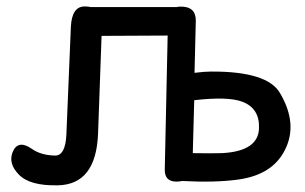

<svg xmlns="http://www.w3.org/2000/svg" viewBox="-20 -548 930 586"><path d="M568.4 -80.6 572.8 -242.2Q675.8 -253.9 718.8 -237.8Q772.5 -217.8 770.5 -157.7Q769.5 -86.4 657.2 -80.6Q626 -79.6 568.4 -80.6ZM518.6 6.3Q528.3 6.3 535.6 4.4Q637.7 9.8 707 0Q810.5 -14.2 848.6 -88.4Q890.6 -168.5 835 -263.2Q796.9 -330.6 624 -329.6Q604.5 -329.6 573.7 -325.7L577.6 -484.4Q578.1 -528.8 530.3 -527.8Q523.9 -527.8 519 -526.4H257.3Q249 -528.3 238.3 -528.3Q199.2 -528.3 196.3 -465.8L182.6 -137.7Q179.7 -72.3 147.5 -73.2Q104.5 -74.2 77.1 -93.8Q33.2 -124 17.6 -81.1Q5.9 -47.9 37.1 -15.6Q70.3 19.5 156.2 17.6Q273.4 15.6 279.3 -140.6L290 -438.5Q390.6 -439 491.7 -439.5L482.9 -31.2Q481.9 6.3 518.6 6.3Z"/></svg>

Font: Comic Relief
Style: Regular
Weight: 400
Designer: Jeff Davis
Foundry: Loudifier
Version: Version 1.200; ttfautohint (v1.8.4.7-5d5b)